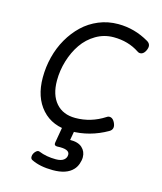

<svg xmlns="http://www.w3.org/2000/svg" viewBox="-121 -678 841 997"><g transform="rotate(15 300.0 -179.5)"><path d="M83 -221.2Q83 -115.2 139.6 -52.2Q196.3 10.7 294.4 10.7Q396.5 10.7 488.8 -42Q516.1 -57.6 499.5 -91.3Q491.2 -107.9 479.2 -112.1Q467.3 -116.2 456.1 -108.4Q383.8 -61.5 299.8 -61.5Q233.4 -61.5 195.8 -104.7Q158.2 -147.9 158.2 -225.1Q158.2 -279.3 174.1 -331.5Q189.9 -383.8 218.5 -425.3Q247.1 -466.8 290.5 -492.4Q334 -518.1 385.3 -518.1Q463.9 -518.1 523.4 -478.5Q534.2 -470.7 546.4 -474.9Q558.6 -479 566.9 -495.6Q583.5 -529.3 556.2 -544.9Q478.5 -590.3 390.6 -590.3Q335.4 -590.3 286.6 -570.1Q237.8 -549.8 200.9 -514.6Q164.1 -479.5 137.2 -432.9Q110.4 -386.2 96.7 -332Q83 -277.8 83 -221.2ZM250.5 -13.7 233.4 85.4Q231 98.1 235.6 102.3Q240.2 106.4 249 106Q314.5 102.1 314.5 132.3Q314.5 149.9 300.3 160.9Q286.1 171.9 257.8 171.9Q207 171.9 166.5 155.3Q158.7 152.3 150.9 157.7Q143.1 163.1 137.7 172.9Q132.3 182.1 132.8 192.4Q133.3 202.6 141.1 207Q187.5 230.5 257.3 230.5Q331.1 230.5 364.7 194.3Q377.4 181.2 384.3 161.9Q391.1 142.6 391.1 126Q391.1 94.7 369.1 74.7Q347.2 54.7 304.2 55.7L316.4 -13.7Z"/></g></svg>

Font: Courier Prime Code
Style: Italic
Weight: 400
Italic angle: -10°
Designer: Alan Dague-Greene
Foundry: Quote-Unquote Apps
Version: Version 3.18